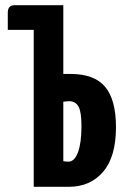

<svg xmlns="http://www.w3.org/2000/svg" viewBox="-20 -720 477 740"><path d="M110 -605H10V-671Q10 -700 36 -700H224V-435H252Q344 -435 385.5 -385Q427 -335 427 -230Q427 -116 377.5 -58Q328 0 245 0H110ZM224 -99Q231 -97 244 -97Q267 -97 280.5 -133Q294 -169 294 -234Q294 -289 282.5 -309.5Q271 -330 246 -330L224 -328Z"/></svg>

Font: Yanone Kaffeesatz Bold
Style: Regular
Weight: 700
Designer: Yanone (Cyrillic: Daniel Pouzeot)
Foundry: Yanone
Version: Version 1.003;PS 001.003;hotconv 1.0.88;makeotf.lib2.5.64775